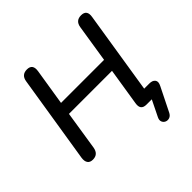

<svg xmlns="http://www.w3.org/2000/svg" viewBox="-222 -896 1249 1249"><g transform="rotate(-45 403.0 -271.5)"><path d="M663 141Q653 161 637 166.5Q621 172 606.5 166Q592 160 586 145Q580 130 590 110L644 0H595Q542 0 551 -56L592 -314H196L154 -45Q145 7 96 7Q70 7 59 -9Q48 -25 52 -54L149 -661Q157 -712 207 -712Q260 -712 250 -651L210 -401H606L647 -661Q655 -712 705 -712Q759 -712 748 -651L658 -84H705Q735 -84 747 -67.5Q759 -51 744 -22Z"/></g></svg>

Font: Nunito SemiBold
Style: Italic
Weight: 600
Italic angle: -9°
Designer: Vernon Adams
Foundry: Vernon Adams
Version: Version 3.601; ttfautohint (v1.8.2.53-6de2)